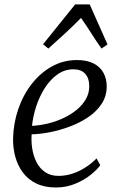

<svg xmlns="http://www.w3.org/2000/svg" viewBox="-20 -822 529 852"><path d="M425 -89Q410.5 -68.5 381.5 -45.5Q352.5 -22.5 313 -6.2Q273.5 10 228 10Q177.5 10 141 -7.8Q104.5 -25.5 81.5 -56.5Q58.5 -87.5 48 -126.2Q37.5 -165 38 -206.5Q39.5 -275 61 -337.8Q82.5 -400.5 120.8 -449.5Q159 -498.5 210 -527Q261 -555.5 321.5 -555.5Q366 -555.5 395.2 -540.5Q424.5 -525.5 439 -499Q453.5 -472.5 453.5 -439Q453.5 -395 430.8 -360.8Q408 -326.5 370.5 -301.5Q333 -276.5 288.5 -260Q244 -243.5 199.8 -235Q155.5 -226.5 120.5 -226Q118 -195 123 -162.8Q128 -130.5 141.8 -103Q155.5 -75.5 179.8 -58.5Q204 -41.5 240 -41.5Q268 -41.5 296.8 -50Q325.5 -58.5 354 -75.8Q382.5 -93 408.5 -119ZM306 -514.5Q267 -514.5 235 -491.8Q203 -469 179.2 -432Q155.5 -395 141 -350.8Q126.5 -306.5 122 -263.5Q158.5 -265.5 194.8 -274.5Q231 -283.5 263.5 -299Q296 -314.5 321.2 -335.5Q346.5 -356.5 361.2 -382.5Q376 -408.5 376 -438.5Q376 -475.5 357.8 -495Q339.5 -514.5 306 -514.5ZM194.5 -606.5 171 -625.5 313.5 -802.5H378L457 -625L430.5 -606.5Q407 -639.5 386 -672.8Q365 -706 339.5 -742.5Q306.5 -708.5 270.5 -675.5Q234.5 -642.5 194.5 -606.5Z"/></svg>

Font: Merriweather 48pt Light
Style: Italic
Weight: 300
Italic angle: -7.8°
Version: Version 2.101